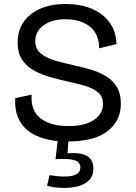

<svg xmlns="http://www.w3.org/2000/svg" viewBox="-20 -693 677 958"><path d="M317 13Q187 13 118.5 -42Q50 -97 56 -203L138 -221Q132 -142 182 -103Q232 -64 321 -64Q405 -64 449.5 -95Q494 -126 494 -174Q494 -210 471 -230.5Q448 -251 409.5 -263Q371 -275 324 -285Q278 -295 232 -308Q186 -321 149 -341.5Q112 -362 90 -395.5Q68 -429 68 -481Q68 -569 133 -621Q198 -673 307 -673Q380 -673 436 -650Q492 -627 525.5 -582.5Q559 -538 561 -473L475 -452Q474 -524 428 -560.5Q382 -597 306 -597Q240 -597 198 -567Q156 -537 156 -488Q156 -449 183 -426.5Q210 -404 254 -391Q298 -378 349 -367Q392 -358 433.5 -345.5Q475 -333 509 -312.5Q543 -292 563 -259Q583 -226 583 -175Q583 -90 516.5 -38.5Q450 13 317 13ZM215 234 227 181Q245 184 270.5 186.5Q296 189 321.5 187Q347 185 364 174.5Q381 164 381 142Q381 130 373.5 119.5Q366 109 339.5 103.5Q313 98 257 101L269 -3H322L317 72Q446 61 446 147Q446 186 422.5 208Q399 230 363 238Q327 246 287 244.5Q247 243 215 234Z"/></svg>

Font: Bricolage Grotesque 10pt
Style: Regular
Weight: 400
Designer: Mathieu Triay
Foundry: Atelier Triay
Version: Version 1.000; ttfautohint (v1.8.4.7-5d5b);gftools[0.9.32]